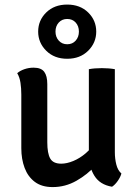

<svg xmlns="http://www.w3.org/2000/svg" viewBox="-20 -790 588 820"><path d="M470.5 -140Q470.5 -112 476.8 -87.2Q483 -62.5 498.5 -49Q494.5 -34 483 -17.5Q471.5 -1 458.5 7.5Q407 -1 383.2 -39.2Q359.5 -77.5 359.5 -128V-494.5Q383 -499 415 -499Q446 -499 470.5 -494.5ZM71 -386Q71 -412.5 67.5 -436.2Q64 -460 53.5 -477.5Q65.5 -488 84.2 -494.5Q103 -501 123.5 -501Q156 -501 169 -483.2Q182 -465.5 182 -431V-182.5Q182 -135 194.5 -113Q207 -91 241.5 -91Q265.5 -91 293.2 -102.5Q321 -114 346.5 -135.8Q372 -157.5 387.5 -187.5V-83Q354 -45 306.5 -18Q259 9 205 9Q158.5 9 129 -13Q99.5 -35 85.2 -72.8Q71 -110.5 71 -157ZM143 -655Q143 -607.5 177.5 -573.2Q212 -539 267 -539Q322 -539 356.5 -573.2Q391 -607.5 391 -655Q391 -703 356.5 -736.8Q322 -770.5 267 -770.5Q212 -770.5 177.5 -736.8Q143 -703 143 -655ZM217 -655Q217 -678.5 231 -693.8Q245 -709 267 -709Q289.5 -709 303.2 -693.8Q317 -678.5 317 -655Q317 -632 303.2 -616.5Q289.5 -601 267 -601Q245 -601 231 -616.5Q217 -632 217 -655Z"/></svg>

Font: Signika Negative Medium
Style: Regular
Weight: 500
Designer: Anna Giedry
Foundry: Anna Giedry
Version: Version 2.001